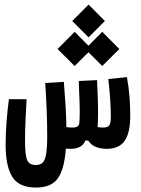

<svg xmlns="http://www.w3.org/2000/svg" viewBox="-20 -656 626 850"><path d="M139.2 174.3Q63.5 174.3 34.2 126.5Q4.9 78.6 4.9 -14.2Q4.9 -60.5 9 -116.5Q13.2 -172.4 19.5 -216.8H97.7Q95.2 -170.9 93 -123.3Q90.8 -75.7 90.8 -34.7Q90.8 30.8 100.3 52.7Q109.9 74.7 138.2 74.7Q157.7 74.7 168.7 64Q179.7 53.2 184.3 25.1Q189 -2.9 189 -55.2Q189 -110.4 186.5 -170.2Q184.1 -230 180.2 -288.6L262.7 -293.5Q266.6 -247.6 270 -192.1Q273.4 -136.7 273.9 -93.3Q288.1 -91.3 300.3 -91.3Q317.4 -91.3 324.2 -96.9Q331.1 -102.5 331.5 -115.2Q333 -134.3 333 -163.6Q333 -178.2 332.5 -195.3Q331.1 -246.6 328.6 -297.4L409.7 -301.3Q411.1 -268.6 412.6 -230.2Q414.1 -191.9 414.1 -155.8Q414.1 -119.1 412.1 -93.3Q424.3 -91.3 437.5 -91.3Q456.5 -91.3 463.6 -100.8Q470.7 -110.4 470.7 -137.7Q470.7 -172.4 468 -213.4Q465.3 -254.4 459.5 -306.2L542 -314.5Q550.8 -265.1 553.7 -222.9Q556.6 -180.7 556.6 -142.6Q556.6 -68.8 532.2 -33Q507.8 2.9 451.7 2.9Q428.7 2.9 406.7 -4.6Q384.8 -12.2 370.6 -33.7H357.9Q350.1 -14.6 333.3 -5.9Q316.4 2.9 293.5 2.9Q280.8 2.9 271.5 2Q265.1 92.3 236.3 133.3Q207.5 174.3 139.2 174.3ZM432.6 -363.8 371.6 -424.8 310.5 -363.8 234.9 -439 310.5 -515.1 371.6 -453.6 432.6 -515.1 508.3 -439ZM372.1 -490.7 299.8 -563 372.1 -635.7 444.3 -563Z"/></svg>

Font: CaskaydiaMono NF
Style: Regular
Weight: 400
Designer: Aaron Bell
Foundry: Saja Typeworks
Version: Version 2111.001; ttfautohint (v1.8.4);Nerd Fonts 3.1.1